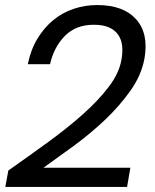

<svg xmlns="http://www.w3.org/2000/svg" viewBox="-20 -748 615 760"><path d="M13 -73Q94 -130 171 -186Q248 -242 309 -296.5Q370 -351 411 -405Q452 -459 461 -513Q466 -541 463.5 -566Q461 -591 448 -610Q435 -629 411.5 -639.5Q388 -650 351 -650Q281 -650 237.5 -606.5Q194 -563 178 -494H90Q102 -552 128.5 -595.5Q155 -639 191 -668.5Q227 -698 271.5 -713Q316 -728 365 -728Q468 -728 518.5 -672Q569 -616 552 -517Q540 -451 497 -390Q454 -329 396 -274Q338 -219 272.5 -171Q207 -123 152 -84H496L483 -8H1Z"/></svg>

Font: SVN-Poppins
Style: Italic
Weight: 400
Italic angle: -10°
Designer: Ninad Kale (Devanagari), Jonny Pinhorn (Latin)
Foundry: Indian Type Foundry
Version: Version 3.002 2017; ttfautohint (v1.8.3)